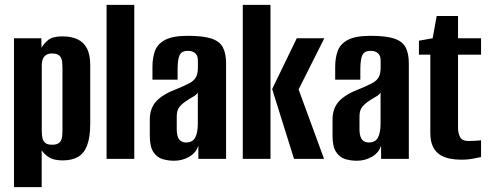

<svg xmlns="http://www.w3.org/2000/svg" viewBox="-20 -652 2006 788"><path d="M37.4 116V-495H149.5L150.5 -456.2Q159.8 -473 177.9 -487.9Q196 -502.7 236.8 -502.7Q271.6 -502.7 297 -491.4Q322.3 -480 336.3 -454.3Q350.3 -428.5 350.3 -385V-144.8Q350.3 -89.6 338 -56.4Q325.7 -23.1 300.7 -8.4Q275.7 6.3 237.5 6.3Q201.5 6.3 181.5 -6.2Q161.4 -18.7 151.1 -35.4V116ZM193.9 -58Q208.7 -58 217.1 -62.4Q225.5 -66.8 229.9 -74.7Q234.3 -82.7 235.3 -93.3Q236.3 -103.9 236.3 -117V-373.2Q236.3 -386.4 235.3 -397Q234.3 -407.5 229.9 -415.7Q225.5 -423.8 217.1 -428.1Q208.7 -432.5 193.9 -432.5Q179.7 -432.5 171.3 -427.7Q162.9 -422.9 158.5 -415.4Q154.1 -407.9 152.8 -399.1Q151.4 -390.4 151.4 -382.7V-114.1Q151.4 -97.1 154.5 -84.2Q157.6 -71.3 166.9 -64.7Q176.1 -58 193.9 -58Z M417.4 0V-631.9H531.1V0Z M694.7 7.7Q668.9 7.7 646.3 0.7Q623.6 -6.4 609.2 -28.5Q594.8 -50.6 594.8 -95V-161.4Q594.8 -208.3 622.3 -237.4Q649.9 -266.5 709.1 -288.4Q740.4 -301.3 758.4 -311.2Q776.4 -321 784.3 -335.3Q792.2 -349.5 792.2 -375.2V-402.4Q792.2 -417.7 786.9 -426.4Q781.5 -435.1 772.3 -439.2Q763.1 -443.4 751 -443.4Q725.4 -443.4 717.1 -425.6Q708.9 -407.9 708.9 -367.1V-325.1H605.7V-378Q605.7 -415 616.2 -443.5Q626.8 -472 658.1 -488.5Q689.4 -505 751 -505Q814.2 -505 847.9 -493.7Q881.6 -482.5 894.8 -457.6Q907.9 -432.7 907.9 -391.4V0H794.2L793.9 -54.7Q785.7 -25.6 757.2 -9Q728.6 7.7 694.7 7.7ZM743.7 -67.2Q770.6 -67.2 781.2 -87.5Q791.9 -107.7 791.9 -145.4V-271.9Q786 -262.5 771.9 -254.7Q757.7 -246.9 744.5 -237.7Q725.4 -225 715.4 -211.6Q705.4 -198.2 705.4 -174.1V-123Q705.4 -101.5 710.3 -89.2Q715.3 -76.9 724.1 -72.1Q732.8 -67.2 743.7 -67.2Z M1186.7 0 1097 -286.6 1198 -495H1311L1205.5 -284.9L1309.9 0ZM976.4 0V-631.9H1090.1V0Z M1444.7 7.7Q1418.9 7.7 1396.3 0.7Q1373.6 -6.4 1359.2 -28.5Q1344.8 -50.6 1344.8 -95V-161.4Q1344.8 -208.3 1372.3 -237.4Q1399.9 -266.5 1459.1 -288.4Q1490.4 -301.3 1508.4 -311.2Q1526.4 -321 1534.3 -335.3Q1542.2 -349.5 1542.2 -375.2V-402.4Q1542.2 -417.7 1536.9 -426.4Q1531.5 -435.1 1522.3 -439.2Q1513.1 -443.4 1501 -443.4Q1475.4 -443.4 1467.1 -425.6Q1458.9 -407.9 1458.9 -367.1V-325.1H1355.7V-378Q1355.7 -415 1366.2 -443.5Q1376.8 -472 1408.1 -488.5Q1439.4 -505 1501 -505Q1564.2 -505 1597.9 -493.7Q1631.6 -482.5 1644.8 -457.6Q1657.9 -432.7 1657.9 -391.4V0H1544.2L1543.9 -54.7Q1535.7 -25.6 1507.2 -9Q1478.6 7.7 1444.7 7.7ZM1493.7 -67.2Q1520.6 -67.2 1531.2 -87.5Q1541.9 -107.7 1541.9 -145.4V-271.9Q1536 -262.5 1521.9 -254.7Q1507.7 -246.9 1494.5 -237.7Q1475.4 -225 1465.4 -211.6Q1455.4 -198.2 1455.4 -174.1V-123Q1455.4 -101.5 1460.3 -89.2Q1465.3 -76.9 1474.1 -72.1Q1482.8 -67.2 1493.7 -67.2Z M1872.6 3.4Q1849.5 3.4 1826.9 -0.9Q1804.2 -5.2 1786 -16.7Q1767.8 -28.2 1757 -49.8Q1746.1 -71.4 1746.1 -107V-427.6H1699.4V-484.9L1755.7 -495L1772.2 -586.3H1859.8V-495H1954.3V-427.6H1859.8V-126.7Q1859.8 -106 1868.1 -89.6Q1876.3 -73.2 1904.5 -73.2Q1917.4 -73.2 1934.3 -74.5Q1951.1 -75.9 1954.3 -76.2V-7.4Q1950.8 -7.1 1926.3 -1.8Q1901.8 3.4 1872.6 3.4Z"/></svg>

Font: Alumni Sans Thin
Style: Regular
Weight: 100
Designer: Robert E. Leuschke
Foundry: Robert E. Leuschke
Version: Version 1.018